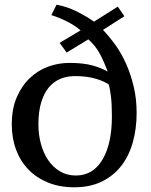

<svg xmlns="http://www.w3.org/2000/svg" viewBox="-20 -782 643 815"><path d="M233 -600 322 -653Q277 -692 198 -718L220 -762Q265 -754 307.5 -732.5Q350 -711 379 -690L480 -754L508 -713L417 -655Q445 -626 471 -589.5Q497 -553 516.5 -508.5Q536 -464 548 -412.5Q560 -361 560 -303Q560 -235 543.5 -177Q527 -119 494 -77Q461 -35 411.5 -11Q362 13 295 13Q233 13 184 -7Q135 -27 101 -62Q67 -97 48.5 -146Q30 -195 30 -254Q30 -321 51.5 -370Q73 -419 107.5 -451.5Q142 -484 185.5 -499.5Q229 -515 274 -515Q334 -515 373 -504Q412 -493 437 -478Q423 -517 405 -551.5Q387 -586 355 -615L263 -559ZM143 -254Q143 -211 153.5 -172Q164 -133 184 -103Q204 -73 234 -55Q264 -37 302 -37Q375 -37 415 -104.5Q455 -172 455 -288Q455 -343 450.5 -376Q446 -409 442 -423Q423 -437 386 -448Q349 -459 298 -459Q264 -459 235.5 -447Q207 -435 186.5 -410Q166 -385 154.5 -346Q143 -307 143 -254Z"/></svg>

Font: PT Serif Caption
Style: Regular
Weight: 400
Designer: A.Korolkova, O.Umpeleva, V.Yefimov
Foundry: ParaType Ltd
Version: Version 1.000W OFL